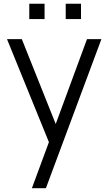

<svg xmlns="http://www.w3.org/2000/svg" viewBox="-20 -745 567 1005"><path d="M324 -645.3V-725.3H404V-645.3ZM133.3 -645.3V-725.3H213.3V-645.3ZM147 240 251.7 -43.3 253 40.7 16.7 -540H94.3L288.3 -54.3H256.3L435.3 -540H510.7L220.3 240Z"/></svg>

Font: Vela Sans GX ExtLt
Style: Regular
Weight: 200
Designer: Principal design: Mikhail Sharanda - project Manrope.
Design modification: Ravid Balaliev
Foundry: Mikhail Sharanda
Version: Version 1.001